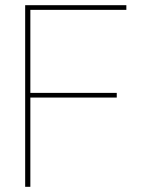

<svg xmlns="http://www.w3.org/2000/svg" viewBox="-20 -720 542 740"><path d="M77 0V-700H467V-682H97V-362H430V-344H97V0Z"/></svg>

Font: DM Sans Thin
Style: Regular
Weight: 100
Designer: Colophon Foundry, Jonny Pinhorn
Foundry: Colophon Foundry
Version: Version 4.004; ttfautohint (v1.8.4.7-5d5b)